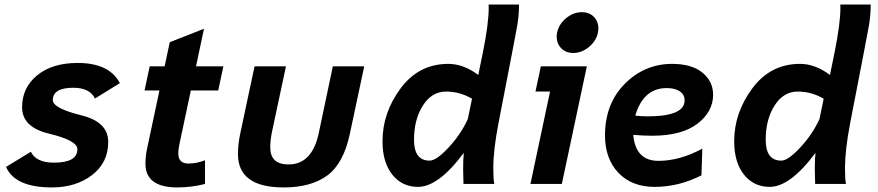

<svg xmlns="http://www.w3.org/2000/svg" viewBox="-20 -801 3823 836"><path d="M206.1 15.1Q45.4 15.1 6.3 -74.2L114.3 -140.1Q137.2 -92.8 215.3 -92.8Q316.9 -92.8 316.9 -151.4Q316.9 -189.5 192.9 -219.2Q76.2 -247.1 76.2 -334Q76.2 -419.4 141.8 -473.1Q207.5 -526.9 318.4 -526.9Q455.6 -526.9 502 -439L393.6 -372.1Q370.6 -418.9 299.3 -418.9Q210 -418.9 210 -365.2Q210 -329.6 334.5 -298.8Q451.2 -270 451.2 -183.1Q451.2 -92.8 380.9 -38.8Q310.5 15.1 206.1 15.1Z M752 15.1Q613.3 15.1 613.3 -88.4Q613.3 -120.6 620.6 -154.8L674.3 -407.2H609.4L631.8 -512.2H696.8L719.2 -617.2L868.2 -675.8L833.5 -512.2H952.6L930.2 -407.2H811L760.7 -170.9Q756.3 -148.4 756.3 -132.8Q756.3 -88.9 800.8 -88.9Q835.4 -88.9 872.6 -103V0Q813 15.1 752 15.1Z M1214.8 15.1Q1016.1 15.1 1016.1 -130.4Q1016.1 -171.9 1025.9 -218.8L1088.4 -512.2H1225.1L1164.6 -228.5Q1156.7 -190.9 1156.7 -159.2Q1156.7 -85 1236.3 -85Q1339.4 -85 1368.2 -222.7L1429.2 -512.2H1565.9L1503.4 -218.8Q1476.1 -89.4 1405.3 -37.1Q1334.5 15.1 1214.8 15.1Z M1799.8 12.7Q1731 12.7 1688.2 -40.5Q1645.5 -93.8 1645.5 -186Q1645.5 -310.1 1724.6 -416.5Q1803.7 -522.9 1932.1 -522.9Q1998 -522.9 2062.5 -474.6L2082.5 -572.3Q2107.9 -698.2 2107.9 -765.6L2107.4 -781.2H2239.7V-772Q2239.7 -738.8 2232.9 -693.4Q2227.5 -661.1 2150.4 -264.2Q2127.9 -147 2127.9 -69.3Q2127.9 -19 2132.3 0H1998Q1996.6 -45.4 1996.6 -64.9Q1996.6 -110.8 1999.5 -135.7Q1889.6 12.7 1799.8 12.7ZM1850.6 -101.6Q1880.4 -101.6 1934.1 -159.7Q1987.8 -217.8 2017.1 -283.2L2035.2 -371.1Q1982.4 -402.3 1921.9 -402.3Q1860.4 -402.3 1821.5 -341.8Q1782.7 -281.2 1782.7 -192.4Q1782.7 -101.6 1850.6 -101.6Z M2476.1 -570.3Q2439.5 -570.3 2418.5 -596.7Q2403.8 -614.7 2403.8 -642.1Q2403.8 -650.4 2405.8 -659.2Q2413.6 -696.3 2445.3 -722.2Q2477.1 -748 2513.7 -748Q2549.8 -748 2570.8 -722.2Q2585.4 -703.6 2585.4 -677.7Q2585.4 -668.5 2583.5 -659.2Q2576.2 -622.6 2544.2 -596.4Q2512.2 -570.3 2476.1 -570.3ZM2426.3 0H2289.6L2375 -402.3H2311.5L2335 -512.2H2535.2Z M2799.3 -294.4Q2960.9 -294.4 2960.9 -363.8Q2960.9 -389.2 2939.9 -403.3Q2918.9 -417.5 2882.8 -417.5Q2781.2 -417.5 2746.1 -297.4Q2774.4 -294.4 2799.3 -294.4ZM2830.6 12.7Q2731 12.7 2672.6 -48.6Q2614.3 -109.9 2614.3 -211.4Q2614.3 -349.6 2700.7 -436.3Q2787.1 -522.9 2906.7 -522.9Q2991.7 -522.9 3038.3 -484.9Q3085 -446.8 3085 -388.7Q3085 -314.5 3016.6 -262.2Q2948.2 -210 2819.8 -210Q2780.3 -210 2737.3 -213.9Q2747.1 -100.6 2847.2 -100.6Q2939.9 -100.6 3038.1 -153.8L3034.2 -37.6Q2935.5 12.7 2830.6 12.7Z M3331.1 12.7Q3262.2 12.7 3219.5 -40.5Q3176.8 -93.8 3176.8 -186Q3176.8 -310.1 3255.9 -416.5Q3335 -522.9 3463.4 -522.9Q3529.3 -522.9 3593.8 -474.6L3613.8 -572.3Q3639.2 -698.2 3639.2 -765.6L3638.7 -781.2H3771V-772Q3771 -738.8 3764.2 -693.4Q3758.8 -661.1 3681.6 -264.2Q3659.2 -147 3659.2 -69.3Q3659.2 -19 3663.6 0H3529.3Q3527.8 -45.4 3527.8 -64.9Q3527.8 -110.8 3530.8 -135.7Q3420.9 12.7 3331.1 12.7ZM3381.8 -101.6Q3411.6 -101.6 3465.3 -159.7Q3519 -217.8 3548.3 -283.2L3566.4 -371.1Q3513.7 -402.3 3453.1 -402.3Q3391.6 -402.3 3352.8 -341.8Q3314 -281.2 3314 -192.4Q3314 -101.6 3381.8 -101.6Z"/></svg>

Font: Cadman
Style: Bold Italic
Weight: 700
Italic angle: -12°
Designer: Paul James MIller
Foundry: High-Logic / Made with FontCreator
Version: Version 2.114;March 28, 2021;FontCreator 13.0.0.2683 64-bit